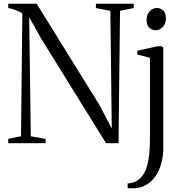

<svg xmlns="http://www.w3.org/2000/svg" viewBox="-20 -763 976 1023"><path d="M24 0V-23L92 -37L99 -690Q96 -695 83 -701Q70 -707 54 -712.5Q38 -718 24 -720V-743H175.5L508 -206.5L575.5 -78.5L568 -705.5L491 -720V-743H692.5V-720L619.5 -705.5L611.5 0H545L198.5 -559L135.5 -671L144 -37L223 -23V0ZM693 240Q686.5 240.5 679.5 240.2Q672.5 240 667 239.8Q661.5 239.5 660.5 239L659.5 214.5Q665.5 215 682.8 211Q700 207 713 198Q734 184 748.8 158.2Q763.5 132.5 771.2 86.5Q779 40.5 779 -33.5V-455L711.5 -472.5V-492.5L821 -517H840L850 -509.5V23.5Q850 70.5 838.8 109.8Q827.5 149 806.8 178Q786 207 757 223.2Q728 239.5 693 240ZM809 -602Q789.5 -602 775.2 -615.5Q761 -629 761 -657Q761 -685.5 777.5 -703Q794 -720.5 815 -720.5H816Q835.5 -720.5 849.8 -707Q864 -693.5 864 -665Q864 -637 847.5 -619.5Q831 -602 810 -602Z"/></svg>

Font: Merriweather 120pt Light
Style: Regular
Weight: 300
Version: Version 2.100